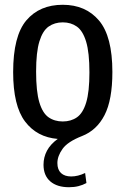

<svg xmlns="http://www.w3.org/2000/svg" viewBox="-20 -572 525 803"><path d="M268.5 211Q218.5 211 190.2 186.5Q162 162 162 117Q162 85.5 176.5 58.2Q191 31 221.5 9Q134.5 2 84.8 -63.8Q35 -129.5 35 -270.5Q35 -421.5 90.2 -486.8Q145.5 -552 242.5 -552Q338.5 -552 394.2 -486Q450 -420 450 -271Q450 -154 417.2 -90.5Q384.5 -27 323 -3Q263 20.5 241.5 50.8Q220 81 220 110Q220 137.5 235.2 151.8Q250.5 166 277.5 166Q306 166 336 151.5L341.5 193.5Q326 202 308 206.5Q290 211 268.5 211ZM242.5 -64Q277 -64 302 -81.5Q327 -99 340.5 -143.5Q354 -188 354 -269Q354 -352.5 340.2 -397.8Q326.5 -443 301.5 -460.8Q276.5 -478.5 242.5 -478.5Q208.5 -478.5 183.5 -461Q158.5 -443.5 144.8 -398.8Q131 -354 131 -272.5Q131 -189.5 144.5 -144.2Q158 -99 183 -81.5Q208 -64 242.5 -64Z"/></svg>

Font: Encode Sans Condensed Medium
Style: Regular
Weight: 500
Width: 3
Designer: Multiple Designers
Foundry: Impallari Type
Version: Version 3.000; ttfautohint (v1.8.3) -l 8 -r 50 -G 200 -x 14 